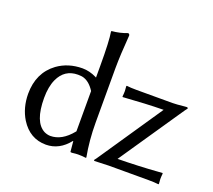

<svg xmlns="http://www.w3.org/2000/svg" viewBox="-120 -855 1133 1022"><g transform="rotate(20 446.5 -344.0)"><path d="M616.7 -49.8Q670.9 -50.3 733.4 -53Q795.9 -55.7 831.5 -58.6L867.2 -61L869.1 -58.1Q867.2 -42 867.2 -26.9Q867.2 -23.4 869.1 0L867.2 2.9Q844.2 0 811 0H585L503.9 2.9L501 -1.5Q507.8 -9.3 522.9 -32.2L757.8 -378.9Q707 -378.4 650.1 -375.5Q593.3 -372.6 561.5 -370.1L529.8 -368.2L527.8 -371.1Q529.8 -387.2 529.8 -401.9Q529.8 -405.3 527.8 -429.2L529.8 -432.1Q552.7 -429.2 585.9 -429.2H790Q810.5 -429.2 856.9 -434.1Q868.7 -435.5 870.6 -435.1Q875.5 -433.1 876 -429.2Q867.7 -419.4 846.2 -387.2ZM360.8 -112.8V-340.8Q329.6 -390.1 288.1 -397.5Q277.3 -398.9 266.1 -398.9Q190.4 -398.9 157.7 -327.6Q138.2 -284.7 138.2 -221.2Q138.2 -84 203.6 -50.3Q220.2 -42.5 237.8 -42Q303.2 -42 358.4 -109.9Q359.9 -111.8 360.8 -112.8ZM360.8 -58.1Q307.6 9.3 231.9 9.8Q140.6 9.8 88.4 -73.2Q51.3 -133.8 50.8 -212.9Q50.8 -332 136.7 -395.5Q196.3 -438.5 276.9 -439Q316.9 -439 356.9 -419.4Q359.9 -418 360.8 -417V-481.9Q360.8 -625 352.1 -674.8L354 -678.2Q399.9 -682.1 440.9 -698.2Q449.2 -696.3 450.2 -688Q441.4 -576.2 440.9 -500V-191.9Q440.9 -91.3 458 0L456.1 2.9Q436 0 411.6 0Q398.9 0 377 2.9Q368.2 2.9 368.2 0L362.8 -58.1Z"/></g></svg>

Font: Linux Biolinum O
Style: Regular
Weight: 400
Designer: Philipp H. Poll
Foundry: Philipp H. Poll
Version: Version 1.0.4